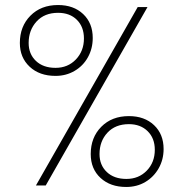

<svg xmlns="http://www.w3.org/2000/svg" viewBox="-20 -738 730 764"><path d="M201 -436Q137 -436 98 -472.5Q59 -509 59 -567Q59 -633 101 -675.5Q143 -718 211 -718Q273 -718 311 -682Q349 -646 349 -587Q349 -545 330 -510.5Q311 -476 277 -456Q243 -436 201 -436ZM123 0 528 -710H567L162 0ZM201 -468Q250 -468 282 -501.5Q314 -535 314 -585Q314 -631 286 -659Q258 -687 211 -687Q157 -687 125.5 -652.5Q94 -618 94 -567Q94 -523 123 -495.5Q152 -468 201 -468ZM482 6Q419 6 380 -30Q341 -66 341 -125Q341 -191 383 -233.5Q425 -276 493 -276Q555 -276 593 -240Q631 -204 631 -145Q631 -103 611.5 -68.5Q592 -34 558.5 -14Q525 6 482 6ZM483 -26Q532 -26 564 -59Q596 -92 596 -142Q596 -188 567.5 -216Q539 -244 493 -244Q439 -244 407.5 -210Q376 -176 376 -125Q376 -81 405 -53.5Q434 -26 483 -26Z"/></svg>

Font: Livvic ExtraLight
Style: Regular
Weight: 275
Designer: Jacques Le Bailly, Baron von Fonthausen
Version: Version 1.001; ttfautohint (v1.8.2)